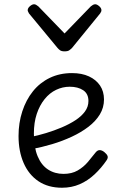

<svg xmlns="http://www.w3.org/2000/svg" viewBox="-20 -862 566 901"><path d="M271 19Q206 19 160.5 -11.5Q115 -42 91 -97Q67 -152 67 -224Q67 -285 84.5 -339Q102 -393 134.5 -433.5Q167 -474 213.5 -496.5Q260 -519 318 -519Q364 -519 397.5 -503.5Q431 -488 449.5 -460.5Q468 -433 468 -395Q468 -357 448.5 -325Q429 -293 395 -267Q361 -241 317 -220.5Q273 -200 224.5 -185.5Q176 -171 127 -162L123 -219Q158 -226 196 -237.5Q234 -249 269.5 -264Q305 -279 333.5 -297.5Q362 -316 378.5 -338.5Q395 -361 395 -388Q395 -422 370.5 -438.5Q346 -455 307 -455Q274 -455 243.5 -440.5Q213 -426 189.5 -397Q166 -368 152.5 -327.5Q139 -287 139 -235Q139 -171 156.5 -129Q174 -87 205.5 -66.5Q237 -46 278 -46Q317 -46 344.5 -62Q372 -78 392 -101.5Q412 -125 429 -147Q438 -158 448.5 -157.5Q459 -157 470 -148Q481 -139 484.5 -130.5Q488 -122 481 -111Q456 -74 424 -44Q392 -14 354 2.5Q316 19 271 19ZM427 -842Q435 -842 445.5 -833Q456 -824 456 -814Q456 -811 455 -808Q454 -805 450 -799L318 -637Q312 -631 305 -626Q298 -621 283 -621Q269 -621 262 -626Q255 -631 250 -637L116 -799Q113 -805 111.5 -808Q110 -811 110 -814Q110 -824 120.5 -833Q131 -842 140 -842Q145 -842 150 -839Q155 -836 160 -832L283 -705L406 -832Q411 -836 416 -839Q421 -842 427 -842Z"/></svg>

Font: Playwrite FR Moderne Light
Style: Regular
Weight: 300
Version: Version 1.002